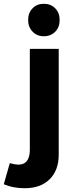

<svg xmlns="http://www.w3.org/2000/svg" viewBox="-82 -797 400 1017"><path d="M234 -691Q234 -653 210.5 -629Q187 -605 150 -605Q114 -605 90.5 -629.5Q67 -654 67 -691Q67 -729 90.5 -753Q114 -777 150 -777Q187 -777 210.5 -753Q234 -729 234 -691ZM13 75Q44 76 60 56Q76 36 76 -2V-538H229V22Q229 105 181 152.5Q133 200 49 200Q-13 200 -62 179L-30 67Q-7 74 13 75Z"/></svg>

Font: TypoPRO Montserrat Alternates
Style: Regular
Weight: 600
Designer: Julieta Ulanovsky
Foundry: Julieta Ulanovsky
Version: Version 6.001